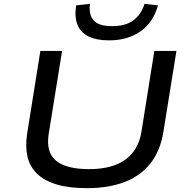

<svg xmlns="http://www.w3.org/2000/svg" viewBox="-20 -970 981 999"><path d="M433 9Q338 9 274 -10.5Q210 -30 172.5 -66.5Q135 -103 123 -155Q111 -207 121 -273L190 -705H303L233 -271Q219 -177 272 -133.5Q325 -90 443 -90Q565 -90 633 -140Q701 -190 716 -285L783 -705H898L830 -283Q814 -184 762 -119Q710 -54 627 -22.5Q544 9 433 9ZM548 -760Q482 -760 440.5 -780.5Q399 -801 383 -841.5Q367 -882 376 -942L448 -950Q441 -893 467.5 -863.5Q494 -834 563 -834Q634 -834 674.5 -864.5Q715 -895 732 -950L802 -942Q777 -853 710.5 -806.5Q644 -760 548 -760Z"/></svg>

Font: Nunito Sans 7pt Expanded Medium
Style: Italic
Weight: 500
Width: 7
Italic angle: -9°
Designer: Vernon Adams
Foundry: Vernon Adams
Version: Version 3.101;gftools[0.9.27]